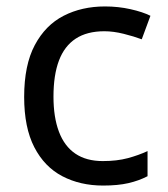

<svg xmlns="http://www.w3.org/2000/svg" viewBox="-20 -566 520 596"><path d="M300 10Q229 10 173.5 -19Q118 -48 86.5 -109Q55 -170 55 -265Q55 -364 88 -426Q121 -488 177.5 -517Q234 -546 306 -546Q347 -546 385 -537.5Q423 -529 447 -517L420 -444Q396 -453 364 -461Q332 -469 304 -469Q250 -469 215 -446Q180 -423 163 -378Q146 -333 146 -266Q146 -202 163 -157Q180 -112 214 -89Q248 -66 299 -66Q343 -66 376.5 -75Q410 -84 438 -97V-19Q411 -5 378.5 2.5Q346 10 300 10Z"/></svg>

Font: Noto Sans Georgian
Style: Regular
Weight: 400
Designer: Monotype Design Team, Akaki Razmadze
Foundry: Google LLC
Version: Version 2.002